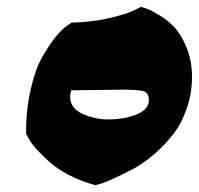

<svg xmlns="http://www.w3.org/2000/svg" viewBox="-20 -501 581 561"><path d="M370 -8Q303 27 274 36L258 40Q172 16 120 -32Q73 -75 62 -100L56 -111Q56 -180 69.5 -239Q83 -298 102 -332Q142 -402 176 -426L189 -435Q246 -436 296.5 -447.5Q347 -459 370 -470L392 -481Q398 -479 408 -476Q418 -473 444 -457.5Q470 -442 489.5 -421.5Q509 -401 525 -362.5Q541 -324 541 -276Q541 -228 525.5 -183.5Q510 -139 485 -107.5Q460 -76 430 -50Q400 -24 370 -8ZM335 -239 188 -237Q185 -227 185 -218Q185 -181 231 -164Q264 -152 294.5 -152Q325 -152 352 -158Q415 -173 415 -208Q415 -231 398 -235Q381 -239 335 -239Z"/></svg>

Font: Ceviche One
Style: Regular
Weight: 400
Version: Version 1.002